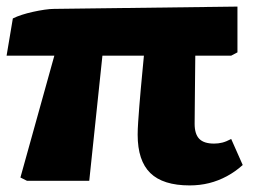

<svg xmlns="http://www.w3.org/2000/svg" viewBox="-23 -549 792 583"><path d="M553 14Q472 14 433.5 -23.5Q395 -61 395 -140Q395 -156 396.5 -178Q398 -200 400 -226Q402 -252 404.5 -279Q407 -306 409.5 -332.5Q412 -359 414 -380H288L248 0H59L39 -10L142 -380H-3L16 -493Q28 -499 43.5 -504Q59 -509 77 -513Q95 -517 112 -519.5Q129 -522 141 -522L698 -529V-390L679 -380H570Q570 -357 569.5 -333Q569 -309 569 -283.5Q569 -258 568.5 -231Q568 -204 568 -173Q568 -142 582 -127.5Q596 -113 627 -113Q640 -113 652 -116Q664 -119 679 -127L714 -48Q692 -28 666 -14Q640 0 612 7Q584 14 553 14Z"/></svg>

Font: Literata ExtraBold
Style: Regular
Weight: 800
Designer: Latin by Veronika Burian and Jose Scaglione. Greek by Irene Vlachou. Cyrillic by Vera Evstafieva.
Foundry: TypeTogether
Version: Version 3.103;gftools[0.9.29]